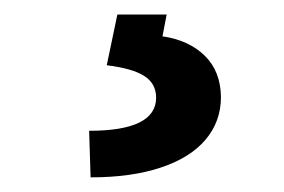

<svg xmlns="http://www.w3.org/2000/svg" viewBox="-20 -23 393 266"><path d="M210.9 -2.9 205.1 27.3Q241.7 32.7 263.7 54.2Q285.6 75.7 286.1 111.3Q286.1 145.5 264.6 170.7Q243.2 195.8 202.6 209.2Q162.1 222.7 105.5 222.7L103.5 158.2Q196.3 158.2 196.3 112.3Q196.3 92.8 179.9 82.3Q163.6 71.8 127.9 67.4L142.6 -2.9Z"/></svg>

Font: Pretendard Std
Style: Bold
Weight: 700
Designer: Base glyphs from Inter by Rasmus Andersson; Hangeul glyphs from Noto Sans CJK(Source Han Sans) by Jang Soo-young and Kan
Foundry: Kil Hyung-jin
Version: Version 1.309